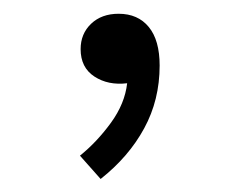

<svg xmlns="http://www.w3.org/2000/svg" viewBox="-20 -124 353 286"><path d="M169.4 0Q141.1 3.4 120.6 -10Q100.1 -23.4 100.1 -50.8Q100.1 -73.7 115.7 -88.6Q131.3 -103.5 156.7 -103.5Q185.5 -103.5 201.7 -83.7Q217.8 -64 217.8 -26.4Q217.8 24.9 194.8 67.1Q171.9 109.4 129.9 142.6L99.1 107.9Q124.5 87.4 145.3 58.8Q166 30.3 169.4 0Z"/></svg>

Font: Estedad-FD Regular
Style: FD-Regular
Weight: 400
Designer: Amin Abedi
Version: Version 7.3